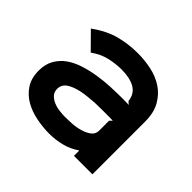

<svg xmlns="http://www.w3.org/2000/svg" viewBox="-149 -835 1043 1043"><g transform="rotate(45 372.5 -314.0)"><path d="M660 -403V1H518V-39H516Q477 -12 431 -0.5Q385 11 337 11Q289 11 238.5 1Q188 -9 147.5 -32Q107 -55 81 -94Q55 -133 55 -192Q55 -241 75.5 -276.5Q96 -312 129.5 -335.5Q163 -359 207.5 -373Q252 -387 299.5 -394.5Q347 -402 394.5 -404Q442 -406 483 -406Q491 -406 507.5 -406Q524 -406 533 -405L517 -419Q511 -470 472 -492Q433 -514 370 -514Q325 -514 277.5 -503Q230 -492 186 -460L94 -553Q165 -604 231.5 -621.5Q298 -639 370 -639Q422 -639 474 -628Q526 -617 567 -590Q608 -563 634 -517.5Q660 -472 660 -403ZM532 -283Q524 -284 509.5 -284Q495 -284 489 -284Q468 -284 444 -284Q420 -284 394 -283Q369 -281 343 -278.5Q317 -276 294 -271Q246 -260 221 -241.5Q196 -223 196 -192Q196 -168 210 -153Q224 -138 245 -129Q266 -120 291 -117Q316 -114 337 -114Q358 -114 388.5 -116Q419 -118 448 -126.5Q477 -135 497.5 -150.5Q518 -166 518 -193V-269Z"/></g></svg>

Font: TypoPRO Sinkin Sans
Style: 600 SemiBold
Weight: 600
Designer: Keith Bates
Foundry: K-Type
Version: Sinkin Sans (version 1.0)  by Keith Bates   •   © 2014   www